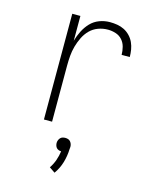

<svg xmlns="http://www.w3.org/2000/svg" viewBox="-114 -604 728 912"><g transform="rotate(15 250.0 -148.5)"><path d="M129 0V-520H169V-398Q176 -423 188 -447Q200 -471 218 -490Q236 -509 261 -518.5Q286 -528 313 -528Q331 -528 349 -525Q367 -522 383 -514Q399 -506 412 -492.5Q425 -479 432.5 -462.5Q440 -446 443 -428Q446 -410 446 -392H406Q406 -411 401 -430.5Q396 -450 383 -464.5Q370 -479 351 -485Q332 -491 313 -491Q288 -491 265 -482.5Q242 -474 225 -457Q208 -440 197 -417.5Q186 -395 179.5 -371.5Q173 -348 171 -324Q169 -300 169 -276V0ZM243 231 215 212Q228 193 236 170.5Q244 148 247 125Q241 125 234.5 122.5Q228 120 224 115.5Q220 111 218 104.5Q216 98 216 92Q216 85 218.5 78.5Q221 72 225.5 67Q230 62 236.5 60Q243 58 250 58Q257 58 263.5 60Q270 62 274.5 67Q279 72 281.5 78.5Q284 85 284 92V94L283 105Q282 138 272.5 170.5Q263 203 243 231Z"/></g></svg>

Font: Iosevka SS18 Extralight
Style: Regular
Weight: 200
Monospace: yes
Designer: Belleve Invis
Foundry: Belleve Invis
Version: Version 25.1.1; ttfautohint (v1.8.4)